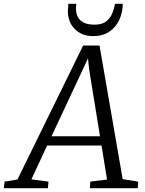

<svg xmlns="http://www.w3.org/2000/svg" viewBox="-80 -988 760 1008"><path d="M-60 0 -56 -34.5 11.5 -45.5 356.5 -749H442.5L564 -47.5L645.5 -34.5L643.5 0H392L394 -34.5L482 -45.5L453 -224H167.5L85 -46.5L174.5 -34.5L171.5 0ZM190.5 -272.5H445L388 -623.5L382 -682L357.5 -629ZM409.5 -798.5Q373 -798.5 346.8 -811.2Q320.5 -824 303.8 -845.2Q287 -866.5 280.5 -893.2Q274 -920 277.5 -947.5Q278.5 -952.5 278.2 -957.8Q278 -963 278.5 -968H321Q316 -936 323.5 -911.2Q331 -886.5 353.5 -872.5Q376 -858.5 416.5 -858.5Q456.5 -858.5 478 -876Q499.5 -893.5 509.8 -918.8Q520 -944 523.5 -968H564.5Q564.5 -924.5 547.2 -885.8Q530 -847 495.5 -822.8Q461 -798.5 409.5 -798.5Z"/></svg>

Font: Merriweather 20pt Light
Style: Italic
Weight: 300
Italic angle: -7.8°
Version: Version 2.101